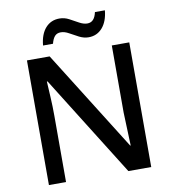

<svg xmlns="http://www.w3.org/2000/svg" viewBox="-97 -1000 970 1083"><g transform="rotate(-10 388.0 -458.0)"><path d="M681 0H550L189 -577H185Q187 -538 190 -486Q193 -434 193 -380V0H95V-714H225L585 -140H588Q587 -161 586 -193Q585 -225 583.5 -261.5Q582 -298 581 -330V-714H681ZM199 -781Q205 -845 236 -880Q267 -915 316 -915Q345 -915 371 -901Q397 -887 421.5 -873.5Q446 -860 467 -860Q488 -860 501 -874Q514 -888 520 -916H577Q571 -853 540 -817.5Q509 -782 461 -782Q434 -782 407.5 -795.5Q381 -809 356.5 -823Q332 -837 310 -837Q288 -837 275.5 -823Q263 -809 256 -781Z"/></g></svg>

Font: Noto Sans Tangsa Medium
Style: Regular
Weight: 500
Version: Version 1.504